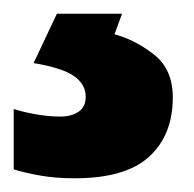

<svg xmlns="http://www.w3.org/2000/svg" viewBox="-20 -113 283 280"><path d="M232 29Q232 84 197.5 115.5Q163 147 89 147Q61 147 38.5 143Q16 139 0 134V46Q16 51 34 54Q52 57 68 57Q84 57 94.5 50Q105 43 105 28Q105 10 88 -2Q71 -14 29 -21L63 -93H158L147 -63Q177 -55 204.5 -33.5Q232 -12 232 29Z"/></svg>

Font: Noto Sans Telugu UI ExtraBold
Style: Regular
Weight: 800
Designer: Jelle Bosma - Monotype Design Team
Foundry: Monotype Imaging Inc.
Version: Version 2.005; ttfautohint (v1.8.4.7-5d5b)